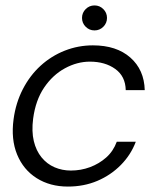

<svg xmlns="http://www.w3.org/2000/svg" viewBox="-20 -675 567 707"><path d="M230 12Q164 12 115 -19Q66 -50 43 -106Q20 -162 30 -236Q38 -296 64 -346.5Q90 -397 129.5 -433Q169 -469 218.5 -488.5Q268 -508 322 -508Q409 -508 460 -463Q511 -418 513 -343H443Q442 -394 404.5 -421Q367 -448 311 -448Q264 -448 219 -423.5Q174 -399 142.5 -352.5Q111 -306 102 -238Q96 -191 104.5 -155.5Q113 -120 133 -95.5Q153 -71 181 -59Q209 -47 241 -47Q278 -47 311.5 -59.5Q345 -72 371 -95Q397 -118 410 -153H480Q462 -105 425 -67.5Q388 -30 338.5 -9Q289 12 230 12ZM328 -563Q309 -563 295.5 -576.5Q282 -590 282 -609Q282 -628 295.5 -641.5Q309 -655 328 -655Q347 -655 360.5 -641.5Q374 -628 374 -609Q374 -590 360.5 -576.5Q347 -563 328 -563Z"/></svg>

Font: DM Sans 36pt Light
Style: Italic
Weight: 300
Italic angle: -10°
Designer: Colophon Foundry, Jonny Pinhorn
Foundry: Colophon Foundry
Version: Version 4.004;gftools[0.9.30]